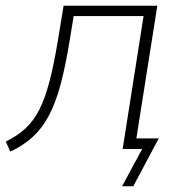

<svg xmlns="http://www.w3.org/2000/svg" viewBox="-30 -520 639 670"><path d="M396 130 466 0H399L405 -37H524L435 130ZM6 9 -10 -26Q31 -46 59.5 -72.5Q88 -99 108 -139Q128 -179 143.5 -239Q159 -299 173 -385L192 -500H519L440 0H398L471 -464H227L214 -384Q199 -291 181.5 -225.5Q164 -160 140 -115.5Q116 -71 83.5 -41.5Q51 -12 6 9Z"/></svg>

Font: Mulish ExtraLight
Style: Italic
Weight: 200
Italic angle: -9°
Designer: Vernon Adams
Foundry: Vernon Adams
Version: Version 3.603